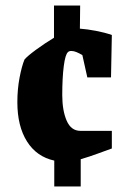

<svg xmlns="http://www.w3.org/2000/svg" viewBox="-20 -617 452 697"><path d="M177 60V-34Q113 -48 78 -103.5Q43 -159 43 -246Q43 -293 51 -335Q59 -377 69 -401Q80 -414 111.5 -437Q143 -460 176 -480V-597H271L270 -513Q297 -511 328.5 -505Q360 -499 386 -490L383 -336H297L279 -417Q269 -423 258.5 -427.5Q248 -432 239 -432Q231 -432 227 -428Q217 -420 211.5 -377Q206 -334 206 -272Q206 -216 222 -179Q238 -142 272 -142H386V-78Q369 -72 336.5 -60Q304 -48 273 -39V60Z"/></svg>

Font: Grenze Gotisch Black
Style: Regular
Weight: 900
Designer: Renata Polastri
Foundry: Omnibus-Type
Version: Version 1.001